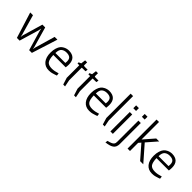

<svg xmlns="http://www.w3.org/2000/svg" viewBox="204 -1989 3444 3444"><g transform="rotate(45 1926.5 -267.0)"><path d="M341 -492H412L523 -104L530 -65H532L539 -104L652 -492H722L566 0H497L387 -374L378 -422H375L366 -374L255 0H186L32 -492H102L213 -104L219 -65H222L228 -104Z M1184 -321Q1184 -285 1178 -246H864Q868 -136 901 -94.5Q934 -53 1018 -53Q1081 -53 1165 -80L1171 -30Q1148 -21 1135.5 -17.5Q1123 -14 1109 -9.5Q1095 -5 1088 -3Q1081 -1 1068 2Q1055 5 1046 6Q1019 9 1000 9Q906 9 852 -57Q798 -123 798 -241Q798 -306 814 -355.5Q830 -405 852 -431.5Q874 -458 905 -474Q951 -499 1005 -501Q1184 -500 1184 -321ZM1121 -337Q1121 -397 1091 -421Q1061 -445 1002 -445Q943 -445 905 -413.5Q867 -382 866 -297H1118Q1121 -320 1121 -337Z M1324 -440Q1324 -445 1319 -445H1279V-474L1325 -493L1336 -581H1387V-501Q1390 -494 1428 -494H1487L1479 -447L1395 -446Q1386 -446 1386 -442V-126L1412 4H1368L1364 1L1324 -126Z M1599 -440Q1599 -445 1594 -445H1554V-474L1600 -493L1611 -581H1662V-501Q1665 -494 1703 -494H1762L1754 -447L1670 -446Q1661 -446 1661 -442V-126L1687 4H1643L1639 1L1599 -126Z M2210 -321Q2210 -285 2204 -246H1890Q1894 -136 1927 -94.5Q1960 -53 2044 -53Q2107 -53 2191 -80L2197 -30Q2174 -21 2161.5 -17.5Q2149 -14 2135 -9.5Q2121 -5 2114 -3Q2107 -1 2094 2Q2081 5 2072 6Q2045 9 2026 9Q1932 9 1878 -57Q1824 -123 1824 -241Q1824 -306 1840 -355.5Q1856 -405 1878 -431.5Q1900 -458 1931 -474Q1977 -499 2031 -501Q2210 -500 2210 -321ZM2147 -337Q2147 -397 2117 -421Q2087 -445 2028 -445Q1969 -445 1931 -413.5Q1893 -382 1892 -297H2144Q2147 -320 2147 -337Z M2336 -736H2398V-119L2423 9H2377L2373 5L2336 -119Z M2558 -492H2620V0H2558ZM2554 -657H2624V-585H2554Z M2772 -657H2842V-585H2772ZM2776 -492H2837V39Q2837 123 2784.5 158Q2732 193 2634 202L2642 156Q2734 136 2758 106Q2770 90 2773 76.5Q2776 63 2776 39Z M3055 0H2993V-736H3055V-292L3229 -492H3304L3133 -296L3392 0H3312L3093 -251L3055 -207Z M3801 -321Q3801 -285 3795 -246H3481Q3485 -136 3518 -94.5Q3551 -53 3635 -53Q3698 -53 3782 -80L3788 -30Q3765 -21 3752.5 -17.5Q3740 -14 3726 -9.5Q3712 -5 3705 -3Q3698 -1 3685 2Q3672 5 3663 6Q3636 9 3617 9Q3523 9 3469 -57Q3415 -123 3415 -241Q3415 -306 3431 -355.5Q3447 -405 3469 -431.5Q3491 -458 3522 -474Q3568 -499 3622 -501Q3801 -500 3801 -321ZM3738 -337Q3738 -397 3708 -421Q3678 -445 3619 -445Q3560 -445 3522 -413.5Q3484 -382 3483 -297H3735Q3738 -320 3738 -337Z"/></g></svg>

Font: Gafata
Style: Regular
Weight: 400
Designer: Lautaro Hourcade
Foundry: Lautaro Hourcade
Version: Version 4.002; ttfautohint (v0.94.20-1c74) -l 7 -r 28 -G 0 -